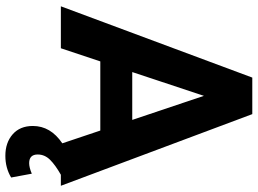

<svg xmlns="http://www.w3.org/2000/svg" viewBox="-142 -609 957 713"><g transform="rotate(90 336.5 -252.5)"><path d="M403.8 -710.9 669.9 0H628.9Q592.8 20.5 573.2 40.3Q553.7 60.1 553.7 85.9Q553.7 117.7 585.9 117.7Q602.1 117.7 625 107.9L639.2 184.6Q603.5 206.1 558.6 206.1Q509.8 206.1 478.8 179Q447.8 151.9 447.8 104Q447.8 38.1 512.2 -5.4L464.8 -146.5H208L159.2 0H3.4L268.1 -710.9ZM247.6 -265.1H425.3L335.9 -531.2Z"/></g></svg>

Font: Roboto
Style: Bold
Weight: 700
Designer: Google
Version: Version 2.134; 2016; ttfautohint (v1.6)